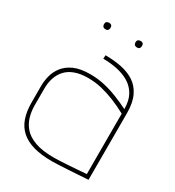

<svg xmlns="http://www.w3.org/2000/svg" viewBox="-160 -735 765 840"><g transform="rotate(30 222.5 -315.0)"><path d="M145 -640Q137 -640 132.5 -636Q128 -632 128 -624Q128 -616 132.5 -611.5Q137 -607 145 -607Q153 -607 157 -611.5Q161 -616 161 -624Q161 -632 157 -636Q153 -640 145 -640ZM304 -640Q296 -640 291.5 -636Q287 -632 287 -624Q287 -616 291.5 -611.5Q296 -607 304 -607Q312 -607 316 -611.5Q320 -616 320 -624Q320 -632 316 -636Q312 -640 304 -640ZM391 -346Q361 -361 327.5 -374.5Q294 -388 259 -396Q224 -404 187 -404Q136 -404 104.5 -389.5Q73 -375 55.5 -352Q38 -329 31.5 -302.5Q25 -276 25 -252V-169Q25 -124 36.5 -90.5Q48 -57 73 -34.5Q98 -12 137 -1Q176 10 230 10Q241 10 263 9Q285 8 310.5 6.5Q336 5 359 3.5Q382 2 396.5 1Q411 0 410 0V-336Q410 -389 393.5 -423Q377 -457 348.5 -475.5Q320 -494 282 -501.5Q244 -509 202 -509L201 -491Q237 -491 271 -484Q305 -477 332 -461Q359 -445 375 -417Q391 -389 391 -346ZM391 -323V-18Q392 -18 380 -17Q368 -16 348.5 -14.5Q329 -13 306.5 -11.5Q284 -10 263.5 -9Q243 -8 230 -8Q171 -8 134 -21.5Q97 -35 77.5 -58Q58 -81 50.5 -108.5Q43 -136 43 -163V-250Q43 -278 51 -302.5Q59 -327 75.5 -345.5Q92 -364 119.5 -374.5Q147 -385 186 -385Q223 -385 256 -377Q289 -369 322.5 -355.5Q356 -342 391 -323Z"/></g></svg>

Font: Advent Pro Thin
Style: Regular
Weight: 250
Version: Version 3.000